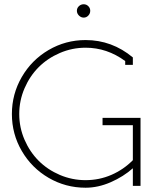

<svg xmlns="http://www.w3.org/2000/svg" viewBox="-20 -877 718 906"><path d="M375 -856.9Q387.7 -856.9 396.7 -847.9Q405.8 -838.9 405.8 -826.2Q405.8 -813 396.7 -803.5Q387.7 -793.9 375 -793.9Q362.3 -793.9 352.5 -803.7Q342.8 -813.5 342.8 -826.2Q342.8 -838.9 352.3 -847.9Q361.8 -856.9 375 -856.9ZM463.9 -286.1V-320.8H643.1V0H606.9V-83Q562.5 -43.5 502.7 -17.3Q442.9 8.8 383.8 8.8Q289.6 8.8 209.5 -37.8Q129.4 -84.5 82.8 -164.6Q36.1 -244.6 36.1 -338.9Q36.1 -433.1 82.8 -513.7Q129.4 -594.2 209.5 -641.1Q289.6 -688 383.8 -688Q508.3 -688 606.9 -606V-570.8H570.8V-588.9Q484.9 -651.9 383.8 -651.9Q320.3 -651.9 262.5 -627Q204.6 -602.1 162.6 -560.1Q120.6 -518.1 95.7 -460.2Q70.8 -402.3 70.8 -338.9Q70.8 -275.4 95.7 -217.8Q120.6 -160.2 162.6 -118.2Q204.6 -76.2 262.5 -51.5Q320.3 -26.9 383.8 -26.9Q448.2 -26.9 505.6 -51.8Q563 -76.7 606.9 -121.1V-286.1Z"/></svg>

Font: RawengulkPcs
Style: Regular
Weight: 400
Version: Version 0.92